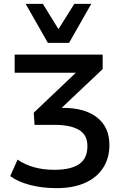

<svg xmlns="http://www.w3.org/2000/svg" viewBox="-20 -783 637 995"><path d="M274 192Q200 192 137.5 176Q75 160 33 130L71 44Q108 70 156 83.5Q204 97 262 97Q346 97 389.5 68Q433 39 433 -26Q433 -85 388 -110.5Q343 -136 264 -136H159L155 -199L411 -442L410 -406H56V-500H512V-425L274 -200L249 -224H306Q421 -224 484 -173.5Q547 -123 547 -32Q547 37 514 87.5Q481 138 420 165Q359 192 274 192ZM228 -561 113 -763H202L283 -632L365 -763H453L338 -561Z"/></svg>

Font: Nunito Sans 6pt SemiBold
Style: Regular
Weight: 600
Version: Version 3.101;gftools[0.9.27]